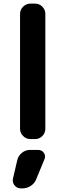

<svg xmlns="http://www.w3.org/2000/svg" viewBox="-20 -770 347 1063"><path d="M174 -750Q198 -750 214.5 -733Q231 -716 231 -693V-57Q231 -34 214.5 -17Q198 0 174 0H148Q125 0 108 -17Q91 -34 91 -57V-693Q91 -716 108 -733Q125 -750 148 -750ZM96 273Q74 273 60.5 256Q47 239 52 218L76 115Q82 91 102 75.5Q122 60 146 60H191Q212 60 223 76.5Q234 93 226 112L181 221Q172 245 150.5 259Q129 273 103 273Z"/></svg>

Font: Rounded Mplus 1c Bold
Style: Bold
Weight: 700
Version: Version 1.059.20150529